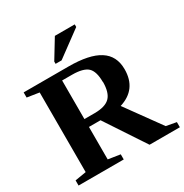

<svg xmlns="http://www.w3.org/2000/svg" viewBox="-193 -1011 1117 1163"><g transform="rotate(-30 365.5 -429.0)"><path d="M255 -277V-50L339 -37V-1H23V-37L101 -50V-607L17 -620V-656H330Q476 -656 546 -611Q617 -566 617 -472Q617 -332 485 -291L660 -49L731 -36V0H519L336 -277ZM465 -472 464 -471Q464 -544 434 -573Q403 -602 324 -602H255V-332H326Q401 -332 433 -364Q465 -396 465 -472ZM271 -709V-725L352 -858H491V-840L313 -709Z"/></g></svg>

Font: Libra Serif Modern
Style: Bold
Weight: 700
Designer: Stefan Peev, Context Ltd
Foundry: Ascender Corporation
Version: Version 1.000